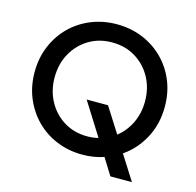

<svg xmlns="http://www.w3.org/2000/svg" viewBox="-119 -881 1116 1094"><g transform="rotate(15 439.0 -333.5)"><path d="M439 12Q504 12 565 -8L626 90H753L661 -55Q735 -106 779 -188.5Q823 -271 823 -373Q823 -456 794 -526Q765 -596 712.5 -648Q660 -700 590 -728.5Q520 -757 439 -757Q358 -757 288 -728.5Q218 -700 166 -648.5Q114 -597 84.5 -526.5Q55 -456 55 -373Q55 -290 84.5 -219.5Q114 -149 166 -97Q218 -45 288 -16.5Q358 12 439 12ZM439 -96Q362 -96 302 -132.5Q242 -169 207.5 -232Q173 -295 173 -373Q173 -452 207.5 -514.5Q242 -577 302 -613.5Q362 -650 439 -650Q517 -650 577 -613.5Q637 -577 671.5 -514.5Q706 -452 706 -373Q706 -303 678 -245Q650 -187 602 -150L508 -298H382L504 -104Q473 -96 439 -96Z"/></g></svg>

Font: Custom Plus Jakarta Sans SemiBold
Style: Regular
Weight: 600
Designer: Gumpita Rahayu & FullSphere
Foundry: Tokotype & FullSphere
Version: Version 1.001;hotconv 1.0.117;makeotfexe 2.5.65602